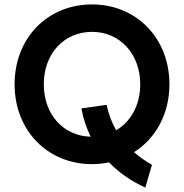

<svg xmlns="http://www.w3.org/2000/svg" viewBox="-20 -732 832 868"><path d="M637 116 667 13C639 -3 611 -22 586 -44C684 -106 746 -217 746 -351C746 -558 598 -712 396 -712C194 -712 46 -559 46 -351C46 -143 194 10 396 10C423 10 448 7 473 2C519 50 575 88 637 116ZM178 -351C178 -489 269 -588 396 -588C522 -588 614 -488 614 -351C614 -258 572 -182 505 -143C486 -177 471 -215 462 -258L348 -242C356 -196 371 -153 390 -114C266 -117 178 -215 178 -351Z"/></svg>

Font: Easer Grotesk Medium
Style: Regular
Weight: 500
Designer: Boardeaser, Bonnie Shaver-Troup, Thomas Jockin
Foundry: Lexend
Version: Version 1.001;Glyphs 3.1.2 (3151)